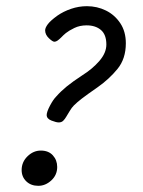

<svg xmlns="http://www.w3.org/2000/svg" viewBox="-20 -590 463 621"><path d="M104 11Q80 11 65 -3.5Q50 -18 50 -40Q50 -66 69 -84.5Q88 -103 112 -103Q137 -103 151 -87.5Q165 -72 165 -50Q165 -24 146 -6.5Q127 11 104 11ZM387 -450Q387 -400 360 -367Q333 -334 296 -308Q260 -283 244.5 -271Q229 -259 219 -249Q212 -242 205.5 -231Q199 -220 194 -212Q190 -205 184.5 -199.5Q179 -194 170 -194Q162 -194 146.5 -200Q131 -206 131 -218Q131 -228 141.5 -248Q152 -268 162 -278Q177 -295 196 -310.5Q215 -326 247 -347Q279 -367 301.5 -393Q324 -419 324 -446Q324 -478 306.5 -493Q289 -508 260 -508Q238 -508 220.5 -499.5Q203 -491 193 -483Q188 -479 185 -476Q182 -473 178 -469Q172 -463 166.5 -459Q161 -455 156 -455Q150 -455 138 -466.5Q126 -478 126 -492Q126 -500 134.5 -511.5Q143 -523 165 -539Q185 -553 210 -561.5Q235 -570 261 -570Q294 -570 322.5 -556Q351 -542 369 -515Q387 -488 387 -450Z"/></svg>

Font: Lisu Bosa ExtraLight
Style: Italic
Weight: 200
Italic angle: -19°
Designer: David Morse, Annie Olsen, Victor Gaultney, Frank Grießhammer (Latin)
Foundry: SIL International
Version: Version 2.000